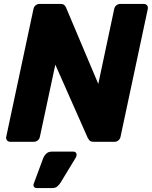

<svg xmlns="http://www.w3.org/2000/svg" viewBox="-20 -720 771 975"><path d="M32.1 0Q21.5 0 15.6 -7.2Q9.6 -14.5 11.6 -25.1L150 -674.5Q152 -685.5 160.6 -692.8Q169.1 -700 179.8 -700H286Q302.2 -700 308.1 -692.9Q314 -685.8 315.6 -681.1L479.1 -293.9L560 -674.5Q562 -685.5 570.8 -692.8Q579.5 -700 590.1 -700H710Q721 -700 726.7 -692.8Q732.5 -685.5 730.5 -674.5L592.1 -25.5Q590.1 -14.9 581.6 -7.4Q573 0 562.4 0H456.1Q439.9 0 433.9 -7.4Q427.9 -14.9 425.9 -18.9L260.9 -391.6L182.5 -25.1Q180.5 -14.5 171.9 -7.2Q163.4 0 152.4 0ZM166 235Q156.8 235 152.4 228.1Q148 221.1 151.6 212.1L198.9 84.5Q203.9 71.2 214.6 60.6Q225.4 50 242.4 50H353.6Q361.2 50 365.5 55.3Q369.7 60.6 369 67.2Q368.2 73.8 364.5 80.9L287.7 207.1Q281.7 217.1 271.8 226.1Q261.9 235 245.2 235Z"/></svg>

Font: Rubik Light
Style: Italic
Weight: 300
Italic angle: -12°
Designer: Hubert and Fischer
Foundry: Hubert and Fischer
Version: Version 2.300;gftools[0.9.30]